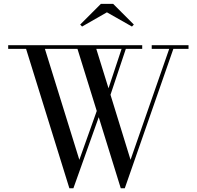

<svg xmlns="http://www.w3.org/2000/svg" viewBox="-20 -990 1044 1020"><path d="M548 -924.5 681 -849 691 -859.5 581 -969.5H516L406 -859.5L416 -849ZM735.5 -730.5V-750H23.5V-730.5H118.5L348.5 10H370L504.5 -367.5L621.5 10H643L901 -730.5H981.5V-750H786V-730.5H879L673.5 -141L567 -486.5L648.5 -730.5ZM401.5 -141 218.5 -730.5H391.5L494 -400.5ZM491.5 -730.5H626L556.5 -521Z"/></svg>

Font: Bodoni* 11
Style: Regular
Weight: 400
Version: Version 2.3